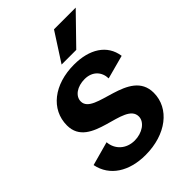

<svg xmlns="http://www.w3.org/2000/svg" viewBox="-226 -852 963 963"><g transform="rotate(-45 255.5 -370.5)"><path d="M222 15C368 15 472 -66 472 -177C472 -353 182 -305 182 -405C182 -443 222 -471 275 -471C330 -471 362 -435 363 -388L489 -422C476 -513 397 -560 289 -560C148 -560 48 -483 48 -369C48 -198 335 -253 335 -146C335 -106 288 -75 235 -75C175 -75 133 -115 129 -169L2 -134C21 -38 107 15 222 15ZM245 -604H349L497 -756H343Z"/></g></svg>

Font: Ronzino Bold
Style: Italic
Weight: 700
Italic angle: -8°
Designer: Nunzio Mazzaferro
Foundry: Collletttivo
Version: Version 1.000;Glyphs 3.3 (3337)